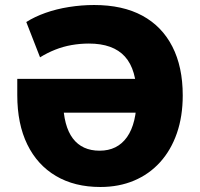

<svg xmlns="http://www.w3.org/2000/svg" viewBox="-20 -736 798 767"><path d="M381 11Q278 11 203.5 -33Q129 -77 89 -159Q49 -241 49 -356V-421H570V-286H194L232 -330Q234 -232 271 -183Q308 -134 378 -134Q449 -134 487.5 -188.5Q526 -243 526 -349Q526 -458 479 -510Q432 -562 335 -562Q300 -562 266 -556Q232 -550 200.5 -537.5Q169 -525 140 -507L85 -648Q118 -669 161.5 -684.5Q205 -700 255.5 -708Q306 -716 356 -716Q470 -716 548.5 -673.5Q627 -631 668.5 -550Q710 -469 710 -355Q710 -271 686.5 -203.5Q663 -136 619.5 -88Q576 -40 515.5 -14.5Q455 11 381 11Z"/></svg>

Font: Nunito Sans 10pt SemiCondensed Black
Style: Regular
Weight: 900
Width: 4
Designer: Vernon Adams
Foundry: Vernon Adams
Version: Version 3.101;gftools[0.9.27]